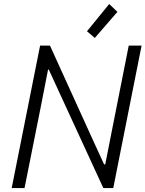

<svg xmlns="http://www.w3.org/2000/svg" viewBox="-20 -950 735 970"><path d="M182.6 -719.7H232.4L455.6 -229L505.9 -119.6H511.7L547.9 -303.2L630.4 -719.7H695.3L552.2 0H502L226.6 -598.1H222.7L188 -420.4L104 0H39.1ZM419.4 -792 531.7 -929.7 573.2 -890.1 459 -758.3Z"/></svg>

Font: Reddit Sans Fudge Light Italic
Style: Regular
Weight: 300
Italic angle: -11.25°
Designer: Stephen Hutchings
Version: Version 1.013